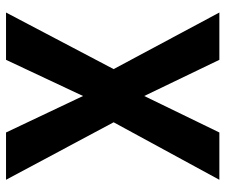

<svg xmlns="http://www.w3.org/2000/svg" viewBox="-74 -656 730 621"><g transform="rotate(-90 290.5 -345.0)"><path d="M173 -690H20L206 -342L20 0H173L291 -243L408 0H561L378 -342L561 -690H408L291 -441Z"/></g></svg>

Font: TitilliumMaps29L
Style: 999 wt
Weight: 900
Designer: Campivisivi
Foundry: Accademia di Belle Arti di Urbino and students of MA course of Visual design